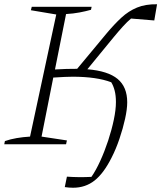

<svg xmlns="http://www.w3.org/2000/svg" viewBox="-23 -677 757 901"><path d="M-3 0 0 -15Q26 -24 55.5 -29Q85 -34 118 -36L241 -609L122 -629L126 -645H407L404 -631Q379 -624 350 -618.5Q321 -613 287 -611L235 -351Q264 -353 288.5 -353.5Q313 -354 330 -354Q335 -354 339 -354L477 -520Q513 -563 546.5 -594Q580 -625 620 -641.5Q660 -658 714 -657L701 -581L592 -590Q574 -575 554 -553Q534 -531 510 -502L387 -352Q484 -344 529 -306.5Q574 -269 574 -197Q574 -165 564 -119.5Q554 -74 537.5 -25.5Q521 23 501 62Q464 136 421 170Q378 204 320 204Q301 204 281 201L291 152Q347 156 406 153Q427 123 447.5 78Q468 33 484.5 -17Q501 -67 511 -114.5Q521 -162 521 -198Q521 -229 515 -252Q509 -275 499 -291Q430 -317 318 -317Q301 -317 279.5 -316Q258 -315 227 -313L172 -36L291 -18L287 0Z"/></svg>

Font: Piazzolla ExtraLight
Style: Italic
Weight: 200
Italic angle: -11.3°
Designer: Juan Pablo del Peral
Foundry: Huerta Tipografica
Version: Version 1.330